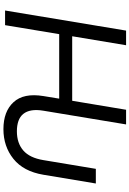

<svg xmlns="http://www.w3.org/2000/svg" viewBox="168 -936 777 1154"><g transform="rotate(90 557.0 -358.5)"><path d="M163.4 -727.3H251.4L197.4 -403.4H585.2L639.2 -727.3H727.3L644.9 -230.1Q638.1 -189.3 643.1 -159.3Q648.1 -129.3 664.1 -109.6Q680 -89.8 706.5 -80.4Q733 -71 768.5 -71Q839.8 -71 884.1 -109.6Q928.3 -148.1 941.8 -230.1L994.3 -545.5H1082.4L1029.8 -230.1Q1009.6 -110.4 934.3 -50.1Q859.4 9.9 755.7 9.9Q649.1 9.9 593.4 -51.1Q537.6 -111.9 556.8 -230.1L572.4 -325.3H184.7L130.7 0H42.6Z"/></g></svg>

Font: Inter P
Style: Italic
Weight: 400
Italic angle: -9.40001°
Designer: Rasmus Andersson
Foundry: rsms
Version: Version 3.018;git-588b23468